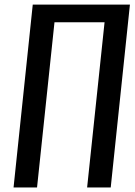

<svg xmlns="http://www.w3.org/2000/svg" viewBox="-20 -830 598 850"><path d="M40 0 125 -809.6H555.2L470.2 0H365.7L442.9 -731.4H221.2L144 0Z"/></svg>

Font: Oswald
Style: Regular
Weight: 400
Designer: Vernon Adams
Foundry: Vernon Adams
Version: 3.0; ttfautohint (v0.94.23-7a4d-dirty) -l 8 -r 50 -G 200 -x 